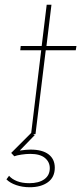

<svg xmlns="http://www.w3.org/2000/svg" viewBox="-20 -563 344 806"><path d="M129 0H119L126 4L63 69Q91 65 108 65Q158 65 184 85Q210 105 210 141Q210 181 181 202Q152 223 105 223Q74 223 48 214Q22 205 7 190L18 175Q30 189 51.5 197.5Q73 206 103 206Q143 206 166 189.5Q189 173 189 143Q189 117 168.5 100Q148 83 107 83Q90 83 70 86Q50 89 40 93L27 79L111 -5L153 -352H65L67 -370H155L176 -543H196L175 -370H301L298 -352H172Z"/></svg>

Font: Josefin Sans Thin
Style: Italic
Weight: 200
Italic angle: -7°
Designer: Santiago Orozco
Foundry: Typemade
Version: Version 2.000